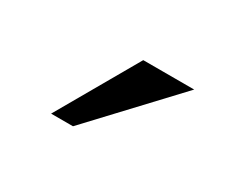

<svg xmlns="http://www.w3.org/2000/svg" viewBox="-57 -906 626 532"><g transform="rotate(30 256.0 -640.0)"><path d="M132 -512 279 -768H442L202 -512Z"/></g></svg>

Font: Hasubi Mono
Style: Regular
Weight: 400
Designer: Eli Heuer
Foundry: Eli Heuer
Version: Version 1.000